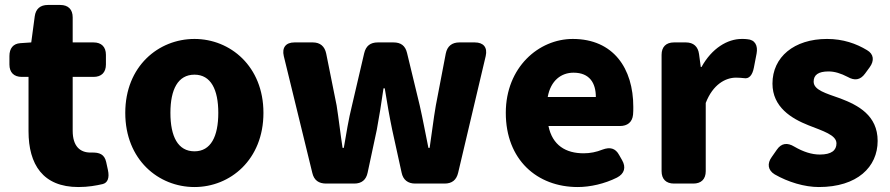

<svg xmlns="http://www.w3.org/2000/svg" viewBox="-20 -700 3589 774"><path d="M296 54C336 54 368 48 394 42C414 37 422 17 415 -15L408 -47C401 -78 381 -86 349 -85H345C303 -85 273 -110 273 -173V-390H357C389 -390 407 -408 407 -440V-479C407 -511 389 -529 357 -529H273V-630C273 -662 255 -680 223 -680H173C142 -680 124 -664 120 -634L106 -529L62 -526C33 -524 18 -505 18 -474V-440C18 -408 36 -390 68 -390H95V-171C95 -37 153 54 296 54Z M764 54C908 54 1042 -56 1042 -245C1042 -433 908 -543 764 -543C619 -543 485 -433 485 -245C485 -56 619 54 764 54ZM667 -245C667 -339 697 -399 764 -399C830 -399 860 -339 860 -245C860 -150 830 -90 764 -90C697 -90 667 -150 667 -245Z M1124 -474 1239 -3C1246 27 1265 40 1295 40H1408C1438 40 1456 25 1462 -4L1499 -177C1509 -230 1517 -282 1526 -344H1531C1541 -282 1550 -230 1561 -177L1599 -4C1605 25 1624 40 1654 40H1772C1802 40 1820 26 1827 -4L1938 -474C1946 -509 1929 -529 1894 -529H1832C1802 -529 1783 -514 1777 -484L1737 -275C1727 -218 1721 -162 1712 -104H1707C1695 -162 1685 -218 1672 -275L1621 -486C1614 -516 1596 -529 1566 -529H1503C1473 -529 1455 -515 1448 -485L1399 -275C1385 -219 1376 -162 1366 -104H1361C1352 -162 1346 -218 1337 -275L1295 -484C1289 -513 1271 -529 1241 -529H1167C1132 -529 1116 -508 1124 -474Z M2309 54C2359 54 2417 41 2467 16C2498 0 2504 -26 2488 -54L2476 -75C2461 -103 2439 -108 2409 -97C2384 -87 2359 -82 2333 -82C2261 -82 2207 -114 2191 -192H2479C2509 -192 2529 -207 2532 -238C2533 -248 2533 -258 2533 -269C2533 -424 2453 -543 2289 -543C2152 -543 2019 -429 2019 -245C2019 -56 2145 54 2309 54ZM2188 -309C2200 -376 2243 -407 2292 -407C2357 -407 2382 -365 2382 -309Z M2647 -479V-10C2647 22 2665 40 2697 40H2775C2807 40 2825 22 2825 -10V-285C2854 -360 2905 -387 2947 -387C2959 -387 2969 -386 2979 -385C2999 -381 3013 -396 3019 -427L3030 -484C3036 -516 3024 -540 2992 -542C2986 -543 2978 -543 2970 -543C2913 -543 2850 -506 2808 -430H2805L2798 -482C2794 -512 2776 -529 2745 -529H2697C2665 -529 2647 -511 2647 -479Z M3281 54C3436 54 3518 -27 3518 -132C3518 -235 3439 -276 3368 -303C3309 -324 3260 -337 3260 -371C3260 -398 3279 -412 3320 -412C3345 -412 3370 -404 3397 -390C3425 -374 3448 -377 3467 -403L3486 -429C3505 -455 3503 -482 3475 -498C3432 -524 3379 -543 3314 -543C3181 -543 3094 -470 3094 -363C3094 -268 3171 -222 3239 -195C3297 -172 3352 -156 3352 -122C3352 -94 3332 -77 3285 -77C3252 -77 3218 -88 3182 -109C3154 -126 3130 -123 3112 -97L3091 -67C3072 -41 3075 -14 3103 3C3157 34 3223 54 3281 54Z"/></svg>

Font: コーポレート・ロゴ（ラウンド）ver3 Bold
Style: Regular
Weight: 700
Designer: [KANA_main] LOGOTYPE.JP [Source Han Sans] Ryoko NISHIZUKA 西塚涼子 (kana, bopomofo & ideographs); Paul D. Hunt (Latin, Greek
Version: Version 12.001;FEAKit 1.0